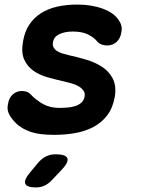

<svg xmlns="http://www.w3.org/2000/svg" viewBox="-20 -580 640 840"><path d="M218 10Q185 10 157.5 6.5Q130 3 106.5 -6Q83 -15 64 -29Q45 -43 30 -64Q20 -77 15.5 -91.5Q11 -106 15 -125Q19 -152 36 -167Q53 -182 76 -182Q85 -182 95.5 -179Q106 -176 114 -167Q139 -141 169 -124.5Q199 -108 239 -108Q257 -108 275.5 -109.5Q294 -111 309.5 -116Q325 -121 336 -131Q347 -141 350 -157Q353 -172 345.5 -183Q338 -194 324.5 -202Q311 -210 294 -215Q277 -220 259 -224Q223 -232 187.5 -242Q152 -252 125.5 -271Q99 -290 85.5 -320.5Q72 -351 81 -400Q88 -442 108 -472Q128 -502 159 -522Q190 -542 230.5 -551Q271 -560 319 -560Q381 -560 431 -541.5Q481 -523 502 -488Q508 -479 511 -467.5Q514 -456 511 -439Q507 -412 490 -396.5Q473 -381 448 -381Q436 -381 424 -385.5Q412 -390 404 -400Q391 -416 365.5 -429Q340 -442 298 -442Q280 -442 265.5 -439Q251 -436 239.5 -430.5Q228 -425 221 -416.5Q214 -408 212 -396Q209 -382 214.5 -372.5Q220 -363 230 -356.5Q240 -350 253.5 -346Q267 -342 279 -339Q316 -331 355.5 -319.5Q395 -308 426 -288Q457 -268 473.5 -236Q490 -204 482 -155Q473 -106 448 -74Q423 -42 387 -23.5Q351 -5 307.5 2.5Q264 10 218 10ZM112 174 146 133Q162 114 181 104.5Q200 95 223 95Q269 95 275 113Q281 131 246 167L207 208Q192 224 175 232Q158 240 137 240Q97 240 90.5 223.5Q84 207 112 174Z"/></svg>

Font: Maple Mono
Style: Bold Italic
Weight: 700
Italic angle: -10°
Monospace: yes
Designer: subframe7536
Version: Version 7.000